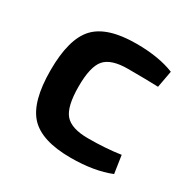

<svg xmlns="http://www.w3.org/2000/svg" viewBox="-123 -622 747 752"><g transform="rotate(30 250.5 -246.0)"><path d="M455 -98 467 -18Q393 12 287 12Q156 12 102 -46Q48 -104 48 -246Q48 -388 102.5 -446Q157 -504 288 -504Q390 -504 459 -476L445 -400Q395 -402 308 -402Q233 -402 204 -369Q175 -336 175 -246Q175 -155 204 -121.5Q233 -88 308 -88Q389 -88 455 -98Z"/></g></svg>

Font: Exo 2.0 Semi Bold
Style: Regular
Weight: 600
Designer: Natanael Gama
Version: Version 1.001;PS 001.001;hotconv 1.0.70;makeotf.lib2.5.58329